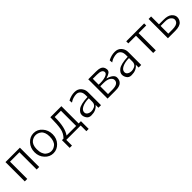

<svg xmlns="http://www.w3.org/2000/svg" viewBox="336 -1834 3321 3321"><g transform="rotate(-45 1996.5 -173.0)"><path d="M81.1 0V-472.2H434.1V0H372.1V-421.9H142.1V0Z M556.6 -235.8Q556.6 -340.8 622.1 -412.4Q687.5 -483.9 778.8 -483.9Q871.6 -483.9 935.5 -410.4Q999.5 -336.9 999.5 -235.8Q999.5 -130.9 933.6 -61.5Q867.7 7.8 778.8 7.8Q687 7.8 621.8 -63.5Q556.6 -134.8 556.6 -235.8ZM620.6 -248Q620.6 -186 637.2 -143.1Q653.8 -100.1 680.2 -80.1Q706.5 -60.1 730.5 -52Q754.4 -43.9 778.8 -43.9Q804.7 -43.9 830.1 -53.5Q855.5 -63 880.6 -84Q905.8 -105 920.7 -146.5Q935.5 -188 935.5 -245.1Q935.5 -299.3 920.7 -338.1Q905.8 -377 880.6 -397Q855.5 -417 830.1 -425.5Q804.7 -434.1 778.6 -434.1Q752.4 -434.1 727.1 -425.5Q701.7 -417 676.5 -397.5Q651.4 -377.9 636 -339.6Q620.6 -301.3 620.6 -248Z M1040.5 -49.8H1078.6Q1142.6 -113.8 1159.7 -200.4Q1176.8 -287.1 1178.7 -472.2H1448.7V-49.8H1504.9V139.2H1448.7V0H1096.7V139.2H1040.5ZM1152.8 -49.8H1387.7V-421.9H1234.9V-410.2Q1234.9 -163.6 1152.8 -49.8Z M1589.8 -115.2Q1589.8 -140.1 1602.8 -163.6Q1615.7 -187 1645.3 -210.4Q1674.8 -233.9 1735.4 -248.5Q1795.9 -263.2 1880.9 -265.1V-307.1Q1880.9 -372.1 1853.5 -402.8Q1824.7 -438 1779.8 -438Q1742.7 -438 1707.8 -427.5Q1672.9 -417 1661.4 -409.9Q1649.9 -402.8 1621.6 -386.2L1616.7 -441.9Q1697.8 -484.9 1780.8 -484.9Q1856 -484.9 1898.2 -438.5Q1940.4 -392.1 1944.8 -335L1945.8 -300.8V0H1882.8V-68.8Q1820.8 8.3 1707.5 7.8H1700.7Q1645.5 7.8 1617.7 -32.2Q1589.8 -72.3 1589.8 -115.2ZM1651.9 -117.2Q1651.9 -81.1 1683.3 -61.5Q1714.8 -42 1754.9 -42Q1772.9 -42 1791.7 -46.4Q1810.5 -50.8 1832 -60.8Q1853.5 -70.8 1867.2 -93Q1880.9 -115.2 1880.9 -145V-233.9Q1779.8 -232.9 1715.8 -200.9Q1651.9 -168.9 1651.9 -117.2Z M2106.4 0V-472.2H2293.5Q2324.2 -472.2 2346.2 -469.5Q2368.2 -466.8 2394.8 -457.5Q2421.4 -448.2 2437.3 -426.5Q2453.1 -404.8 2457.5 -371.1Q2457.5 -369.1 2458 -365Q2458.5 -360.8 2458.5 -358.9Q2458.5 -323.7 2430.9 -302.2Q2403.3 -280.8 2338.4 -259.8Q2481.4 -217.8 2481.4 -140.1Q2481.4 -77.1 2445.3 -42Q2426.3 -22.9 2397.2 -13.4Q2368.2 -3.9 2345.2 -2Q2322.3 0 2286.1 0ZM2167.5 -49.8H2271.5Q2421.4 -49.8 2421.4 -141.1Q2421.4 -178.2 2378.4 -209.2Q2335.4 -240.2 2244.1 -240.2H2168.5L2167.5 -210.9ZM2167.5 -279.8Q2173.3 -279.8 2185.8 -279.3Q2198.2 -278.8 2204.6 -278.8Q2290.5 -278.8 2344.5 -299.8Q2398.4 -320.8 2398.4 -355Q2398.4 -422.9 2269.5 -422.9H2168.5L2167.5 -370.1Z M2573.2 -115.2Q2573.2 -140.1 2586.2 -163.6Q2599.1 -187 2628.7 -210.4Q2658.2 -233.9 2718.8 -248.5Q2779.3 -263.2 2864.3 -265.1V-307.1Q2864.3 -372.1 2836.9 -402.8Q2808.1 -438 2763.2 -438Q2726.1 -438 2691.2 -427.5Q2656.2 -417 2644.8 -409.9Q2633.3 -402.8 2605 -386.2L2600.1 -441.9Q2681.2 -484.9 2764.2 -484.9Q2839.4 -484.9 2881.6 -438.5Q2923.8 -392.1 2928.2 -335L2929.2 -300.8V0H2866.2V-68.8Q2804.2 8.3 2690.9 7.8H2684.1Q2628.9 7.8 2601.1 -32.2Q2573.2 -72.3 2573.2 -115.2ZM2635.3 -117.2Q2635.3 -81.1 2666.7 -61.5Q2698.2 -42 2738.3 -42Q2756.3 -42 2775.1 -46.4Q2793.9 -50.8 2815.4 -60.8Q2836.9 -70.8 2850.6 -93Q2864.3 -115.2 2864.3 -145V-233.9Q2763.2 -232.9 2699.2 -200.9Q2635.3 -168.9 2635.3 -117.2Z M3035.6 -421.9V-472.2H3473.6V-421.9H3286.6V0H3222.7V-421.9Z M3582.5 0V-472.2H3643.6V-279.8H3757.3Q3861.3 -279.8 3908.9 -237.3Q3956.5 -194.8 3956.5 -144Q3956.5 -119.1 3949 -97.2Q3941.4 -75.2 3922.4 -51.5Q3903.3 -27.8 3862.8 -13.9Q3822.3 0 3764.6 0ZM3643.6 -51.8H3742.7Q3848.6 -51.8 3880.4 -96.2Q3896.5 -118.2 3896.5 -145Q3896.5 -180.2 3859.9 -210.2Q3823.2 -240.2 3748.5 -240.2H3644.5L3643.6 -210.9Z"/></g></svg>

Font: CMU Bright
Style: Roman
Weight: 500
Version: Version 0.7.0